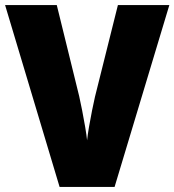

<svg xmlns="http://www.w3.org/2000/svg" viewBox="-20 -734 685 754"><path d="M645 -714 430 0H214L0 -714H203L291 -356Q296 -334 302.5 -301Q309 -268 314.5 -235.5Q320 -203 322 -183Q324 -203 329.5 -235.5Q335 -268 341.5 -300Q348 -332 353 -354L443 -714Z"/></svg>

Font: Noto Sans Ethiopic SemiCondensed Black
Style: Regular
Weight: 900
Width: 4
Designer: Monotype Design Team
Foundry: Monotype Imaging Inc.
Version: Version 2.102; ttfautohint (v1.8.4.7-5d5b)